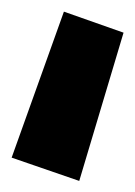

<svg xmlns="http://www.w3.org/2000/svg" viewBox="12 -846 237 338"><g transform="rotate(-90 131.0 -676.5)"><path d="M23 -775 -18 -656 243 -578 280 -683Z"/></g></svg>

Font: TitilliumText22L
Style: 999 wt
Weight: 900
Designer: Campivisivi
Foundry: Campivisivi
Version: 1.000